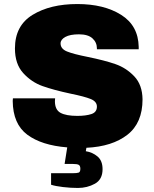

<svg xmlns="http://www.w3.org/2000/svg" viewBox="-20 -720 762 951"><path d="M408 12 405 29Q438 34 463 55Q488 76 488 118Q488 169 450 190Q412 211 366 211Q330 211 292 206.5Q254 202 233 195V138H338Q361 138 369.5 135Q378 132 378 116Q378 101 370 96.5Q362 92 340 92H300L313 10Q186 0 115 -53Q44 -106 43 -220Q43 -228 44 -233H253Q252 -228 252 -219Q252 -176 280 -161Q308 -146 363 -146Q405 -146 432.5 -155Q460 -164 460 -192Q460 -217 429.5 -229.5Q399 -242 330 -256Q246 -274 191 -293.5Q136 -313 95 -358Q54 -403 54 -480Q54 -593 141.5 -646.5Q229 -700 363 -700Q495 -700 580 -646.5Q665 -593 667 -488V-476H460V-480Q460 -510 438 -530Q416 -550 371 -550Q327 -550 303.5 -537Q280 -524 280 -505Q280 -478 312 -465Q344 -452 415 -438Q498 -421 551.5 -402.5Q605 -384 645 -342Q685 -300 686 -228Q686 -111 611 -52.5Q536 6 408 12Z"/></svg>

Font: Archivo Black
Style: Regular
Weight: 400
Designer: Hector Gatti
Foundry: Omnibus-Type
Version: Version 1.101; ttfautohint (v1.8)